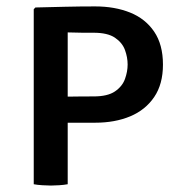

<svg xmlns="http://www.w3.org/2000/svg" viewBox="-20 -569 550 593"><path d="M483.3 -369.4Q483.3 -309.2 456.3 -269.4Q429.3 -229.5 382.2 -209.7Q335 -190 273.9 -190Q262.2 -190 241 -190Q219.8 -190 197.8 -190Q175.9 -190 161 -190Q146 -190 146.7 -190V-269.5Q160.8 -270.2 185.3 -270.5Q209.9 -270.9 233.5 -271.1Q257 -271.2 269.1 -271.2Q312.4 -271.2 335.1 -286.7Q357.8 -302.2 366 -325.1Q374.2 -348 374.2 -369.8Q374.2 -391.8 366 -414.5Q357.8 -437.1 335.1 -452.5Q312.4 -467.9 269.1 -467.9Q251.1 -467.9 231.1 -468Q211.1 -468.1 189.1 -468.9V0Q176.9 2.2 162.9 3.1Q149 4.1 137.2 4.1Q126.1 4.1 111 3.1Q95.8 2.2 84.2 0V-540.5L89.4 -545.9Q134.4 -546.9 180.6 -548.1Q226.9 -549.2 273.9 -549.2Q334.6 -549.2 381.9 -530.2Q429.1 -511.2 456.2 -471.2Q483.3 -431.3 483.3 -369.4Z"/></svg>

Font: Signika SC
Style: Regular
Weight: 300
Designer: Anna Giedryś
Foundry: Anna Giedryś
Version: Version 2.000